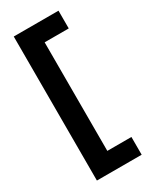

<svg xmlns="http://www.w3.org/2000/svg" viewBox="-150 -503 503 628"><g transform="rotate(-30 102.0 -189.0)"><path d="M20 83H189V16H98V-394H189V-461H20Z"/></g></svg>

Font: Rabbid Highway Sign II Hop
Style: Regular
Weight: 400
Foundry: Cannot Into Space Fonts
Version: Version 0.277